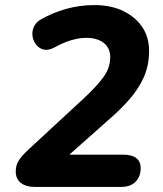

<svg xmlns="http://www.w3.org/2000/svg" viewBox="-20 -736 640 756"><path d="M115 0Q83 0 62.5 -15.5Q42 -31 42 -61Q42 -85 53.5 -103.5Q65 -122 93 -148L307 -346Q358 -393 386 -430.5Q414 -468 414 -511Q414 -547 388.5 -567Q363 -587 319 -587Q293 -587 261.5 -578Q230 -569 194 -549Q172 -537 154 -540.5Q136 -544 124 -558Q112 -572 108.5 -591Q105 -610 112.5 -628.5Q120 -647 140 -659Q187 -686 240.5 -701Q294 -716 352 -716Q417 -716 465.5 -692.5Q514 -669 540.5 -629Q567 -589 567 -536Q567 -478 546 -431.5Q525 -385 488.5 -343.5Q452 -302 404 -261L208 -87L207 -127H466Q499 -127 516.5 -113.5Q534 -100 534 -74Q534 -41 514 -20.5Q494 0 457 0Z"/></svg>

Font: Nunito ExtraLight ExtraBold
Style: Italic
Weight: 800
Italic angle: -9°
Version: Version 3.602